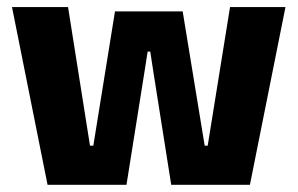

<svg xmlns="http://www.w3.org/2000/svg" viewBox="-20 -511 823 531"><path d="M111.5 0 13.2 -491.4H168.2L228.9 -108.1H238.1L298 -479.5H485.2L546.1 -108.1H554.4L616.2 -491.4H769.5L671.2 0H453.5L404 -313.1L395.6 -368.2H388.3L379.7 -313.1L329.8 0Z"/></svg>

Font: Anek Latin Medium
Style: Regular
Weight: 500
Designer: Yesha Goshar
Foundry: Ek Type
Version: Version 1.003